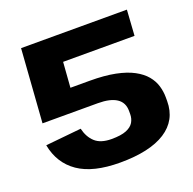

<svg xmlns="http://www.w3.org/2000/svg" viewBox="-126 -827 968 965"><g transform="rotate(-20 358.5 -344.5)"><path d="M357 11Q213 11 134.5 -43Q56 -97 37 -198L228 -217Q239 -170 269 -142.5Q299 -115 357 -115Q408 -115 436 -126.5Q464 -138 475.5 -157.5Q487 -177 487 -201V-218Q487 -263 453 -285.5Q419 -308 353 -308H57L85 -700H651L642 -563H260L250 -428H353Q432 -428 489 -416.5Q546 -405 584 -384.5Q622 -364 644 -337.5Q666 -311 675 -280.5Q684 -250 684 -219V-199Q684 -97 600 -43Q516 11 357 11Z"/></g></svg>

Font: Pathway Extreme 8pt Thin 12pt ExtraBold
Style: Regular
Weight: 800
Version: Version 1.001;gftools[0.9.26]